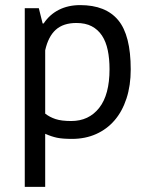

<svg xmlns="http://www.w3.org/2000/svg" viewBox="-20 -532 581 752"><path d="M77 -500H132L147 -440H151Q174 -475 210.5 -493.5Q247 -512 294 -512Q394 -512 443 -453Q492 -394 492 -260Q492 -197 475.5 -146.5Q459 -96 429 -61Q399 -26 356.5 -7Q314 12 262 12Q225 12 203.5 7.5Q182 3 157 -8V200H77ZM279 -442Q228 -442 198.5 -415.5Q169 -389 157 -335V-87Q175 -73 198 -65.5Q221 -58 259 -58Q328 -58 368.5 -109.5Q409 -161 409 -261Q409 -302 402 -335.5Q395 -369 379.5 -392.5Q364 -416 339.5 -429Q315 -442 279 -442Z"/></svg>

Font: PT Sans
Style: Regular
Weight: 400
Version: Version 2.003W OFL; ttfautohint (v1.6)